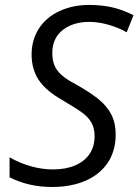

<svg xmlns="http://www.w3.org/2000/svg" viewBox="-20 -744 558 774"><path d="M18.6 -29.3V-109.9Q59.6 -86.4 104.5 -73.7Q149.4 -61 193.4 -61Q245.6 -61 283.4 -77.4Q321.3 -93.8 341.3 -123.8Q361.3 -153.8 361.3 -194.3Q361.3 -219.7 353.8 -238.5Q346.2 -257.3 330.1 -273.9Q317.9 -286.1 297.9 -299.3Q277.8 -312.5 242.7 -333.5L233.4 -339.4Q165.5 -377.4 136.5 -421.1Q107.4 -464.8 107.4 -523.9Q107.4 -583 136.7 -628.7Q166 -674.3 219.7 -699.2Q273.4 -724.1 338.9 -724.1Q390.1 -724.1 432.6 -714.4Q475.1 -704.6 518.1 -682.6L490.7 -613.8Q456.5 -633.3 416.3 -644.5Q376 -655.8 339.4 -655.8Q296.9 -655.8 264.2 -641.6Q231.4 -627.4 212.4 -602.1Q190.9 -572.3 190.9 -530.8Q190.9 -502.4 199.2 -481.4Q207.5 -460.4 227.1 -442.6Q246.6 -424.8 281.2 -406.7Q341.3 -373 376 -345.2Q412.1 -315.9 429.2 -281.7Q446.3 -247.6 446.3 -202.1Q446.3 -135.3 414.1 -87.6Q381.8 -40 324 -15.1Q266.1 9.8 190.4 9.8Q95.2 9.8 18.6 -29.3Z"/></svg>

Font: Viking Open Sans
Style: Italic
Weight: 400
Italic angle: -12°
Foundry: Ascender Corporation
Version: Version 2.000